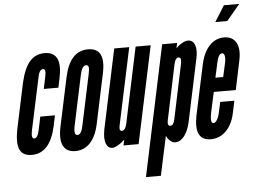

<svg xmlns="http://www.w3.org/2000/svg" viewBox="-59 -813 1446 1078"><g transform="rotate(-5 663.5 -273.5)"><path d="M93.5 8Q196.5 8 229 -141.5L241.5 -202H159L143 -126Q134 -82.5 114.5 -82.5Q97 -82.5 105 -126L169 -425.5Q177 -466.5 197 -466.5Q215.5 -466.5 207 -425.5L192 -355H274.5L285 -405.5Q317 -555 214 -555Q162.5 -555 130 -518Q97.5 -481 79 -400.5L25 -146.5Q9 -66.5 25.5 -29.2Q42 8 93.5 8Z M339 8Q388.5 8 422.5 -28.2Q456.5 -64.5 471 -133L530.5 -414Q560 -555 458.5 -555Q356.5 -555 325.5 -411L267 -136Q252 -65.5 270.5 -28.8Q289 8 339 8ZM358 -81Q347.5 -81 344.2 -94Q341 -107 345.5 -128.5L407 -418.5Q417.5 -467 440 -467Q451.5 -467 454 -455.8Q456.5 -444.5 451 -418.5L389.5 -128.5Q380 -81 358 -81Z M548 8Q560 8 580.2 -3.8Q600.5 -15.5 617.5 -32.5L610.5 0H695.5L811.5 -547H726.5L636 -118.5Q627.5 -82.5 609 -82.5Q591.5 -82.5 598.5 -114.5L690.5 -547H606L511 -99Q501.5 -49 511.8 -20.5Q522 8 548 8Z M720.5 188H804.5L852 -33Q860.5 -15 874 -3.5Q887.5 8 902 8Q930 8 952.5 -20.5Q975 -49 986 -99L1060 -448Q1071 -496.5 1060.5 -525.8Q1050 -555 1022 -555Q1007.5 -555 988 -544Q968.5 -533 954 -517L960.5 -547H876ZM882.5 -87Q863.5 -87 870.5 -120L935.5 -429Q943 -465 962 -465Q979 -465 972 -429L907 -120Q899.5 -87 882.5 -87Z M1102 8Q1152.5 8 1188.8 -28.5Q1225 -65 1238 -128.5L1252.5 -196H1172.5L1159.5 -136Q1154.5 -112 1144.8 -96.5Q1135 -81 1125 -81Q1105.5 -81 1115.5 -136L1141.5 -255H1265.5L1299.5 -417Q1313.5 -481 1293.5 -518Q1273.5 -555 1225 -555Q1177 -555 1142.5 -518.2Q1108 -481.5 1093.5 -414L1033 -131.5Q1005.5 8 1102 8ZM1157.5 -334 1174.5 -411Q1185 -467 1206.5 -467Q1217.5 -467 1220.8 -451.5Q1224 -436 1218.5 -411L1201.5 -334ZM1184 -645H1251.5L1327 -735H1240.5Z"/></g></svg>

Font: League Gothic SemiCondensed Italic
Style: Regular
Weight: 400
Width: 4
Designer: The League of Moveable Type
Version: Version 1.600; ttfautohint (v1.8.3)